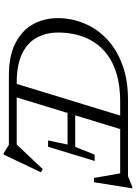

<svg xmlns="http://www.w3.org/2000/svg" viewBox="138 -872 764 1080"><g transform="rotate(90 520.0 -332.0)"><path d="M643.5 -670H719.5L514.5 0H438.5ZM541 -670H971.5L1032 -694.5H1039.5L1005 -478.5H981L953.5 -635.5L974 -626H552Q465.5 -626 400.8 -607.5Q336 -589 290.5 -555.8Q245 -522.5 217 -478.8Q189 -435 176 -384Q163 -333 163 -279Q163 -209 192.2 -156Q221.5 -103 283.8 -73.5Q346 -44 445 -44H823L783.5 -34L931.5 -190.5L949 -180L849.5 29.5H842L794 0H405Q294.5 0 223 -36.5Q151.5 -73 116.8 -135Q82 -197 82 -274Q82 -353 111.8 -424.5Q141.5 -496 199.8 -551.2Q258 -606.5 343.8 -638.2Q429.5 -670 541 -670ZM805.5 -220.5H770L793 -330H567.5L580.5 -373H806L850 -482.5H885.5L845.5 -351.5Z"/></g></svg>

Font: Newsreader 16pt
Style: Italic
Weight: 400
Italic angle: -17°
Designer: Hugues Gentile
Foundry: Production Type
Version: Version 1.003